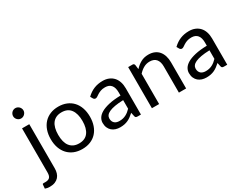

<svg xmlns="http://www.w3.org/2000/svg" viewBox="-122 -1298 2596 2048"><g transform="rotate(-30 1176.0 -274.0)"><path d="M172 -506.5V37.5Q172 68 164 94.2Q156 120.5 138.8 140Q121.5 159.5 94.2 170.8Q67 182 29 182Q12.5 182 -1 179.5Q-14.5 177 -28 172L-24 124Q-23 117.5 -19.5 115.8Q-16 114 -8.5 114Q-4.5 114 0 114.2Q4.5 114.5 11 114.5Q50 114.5 66.5 96.2Q83 78 83 37.5V-506.5ZM192 -665.5Q192 -652.5 186.8 -641.2Q181.5 -630 172.8 -621.2Q164 -612.5 152.5 -607.5Q141 -602.5 128 -602.5Q115 -602.5 103.8 -607.5Q92.5 -612.5 83.8 -621.2Q75 -630 70 -641.2Q65 -652.5 65 -665.5Q65 -678.5 70 -690.2Q75 -702 83.8 -710.8Q92.5 -719.5 103.8 -724.5Q115 -729.5 128 -729.5Q141 -729.5 152.5 -724.5Q164 -719.5 172.8 -710.8Q181.5 -702 186.8 -690.2Q192 -678.5 192 -665.5Z M532 -514.5Q587.5 -514.5 632.2 -496Q677 -477.5 708.2 -443.5Q739.5 -409.5 756.2 -361.2Q773 -313 773 -253.5Q773 -193.5 756.2 -145.5Q739.5 -97.5 708.2 -63.5Q677 -29.5 632.2 -11.2Q587.5 7 532 7Q476.5 7 431.8 -11.2Q387 -29.5 355.5 -63.5Q324 -97.5 307 -145.5Q290 -193.5 290 -253.5Q290 -313 307 -361.2Q324 -409.5 355.5 -443.5Q387 -477.5 431.8 -496Q476.5 -514.5 532 -514.5ZM532 -62.5Q607 -62.5 644 -112.8Q681 -163 681 -253Q681 -343.5 644 -394Q607 -444.5 532 -444.5Q494 -444.5 466 -431.5Q438 -418.5 419.2 -394Q400.5 -369.5 391.2 -333.8Q382 -298 382 -253Q382 -208 391.2 -172.5Q400.5 -137 419.2 -112.8Q438 -88.5 466 -75.5Q494 -62.5 532 -62.5Z M1255 0H1215.5Q1202.5 0 1194.5 -4Q1186.5 -8 1184 -21L1174 -68Q1154 -50 1135 -35.8Q1116 -21.5 1095 -11.8Q1074 -2 1050.2 3Q1026.5 8 997.5 8Q968 8 942.2 -0.2Q916.5 -8.5 897.5 -25Q878.5 -41.5 867.2 -66.8Q856 -92 856 -126.5Q856 -156.5 872.5 -184.2Q889 -212 925.8 -233.5Q962.5 -255 1022 -268.8Q1081.5 -282.5 1167.5 -284.5V-324Q1167.5 -383 1142.2 -413.2Q1117 -443.5 1067.5 -443.5Q1035 -443.5 1012.8 -435.2Q990.5 -427 974.2 -416.8Q958 -406.5 946.2 -398.2Q934.5 -390 923 -390Q914 -390 907.2 -394.8Q900.5 -399.5 896.5 -406.5L880.5 -435Q922.5 -475.5 971 -495.5Q1019.5 -515.5 1078.5 -515.5Q1121 -515.5 1154 -501.5Q1187 -487.5 1209.5 -462.5Q1232 -437.5 1243.5 -402Q1255 -366.5 1255 -324ZM1024 -54.5Q1047.5 -54.5 1067 -59.2Q1086.5 -64 1103.8 -72.8Q1121 -81.5 1136.8 -94Q1152.5 -106.5 1167.5 -122.5V-228Q1106 -226 1063 -218.2Q1020 -210.5 993 -198Q966 -185.5 953.8 -168.5Q941.5 -151.5 941.5 -130.5Q941.5 -110.5 948 -96Q954.5 -81.5 965.5 -72.2Q976.5 -63 991.5 -58.8Q1006.5 -54.5 1024 -54.5Z M1390 0V-506.5H1443Q1462 -506.5 1467 -488L1474 -433Q1507 -469.5 1547.8 -492Q1588.5 -514.5 1642 -514.5Q1683.5 -514.5 1715.2 -500.8Q1747 -487 1768.2 -461.8Q1789.5 -436.5 1800.5 -401Q1811.5 -365.5 1811.5 -322.5V0H1722.5V-322.5Q1722.5 -380 1696.2 -411.8Q1670 -443.5 1616 -443.5Q1576.5 -443.5 1542.2 -424.5Q1508 -405.5 1479 -373V0Z M2318 0H2278.5Q2265.5 0 2257.5 -4Q2249.5 -8 2247 -21L2237 -68Q2217 -50 2198 -35.8Q2179 -21.5 2158 -11.8Q2137 -2 2113.2 3Q2089.5 8 2060.5 8Q2031 8 2005.2 -0.2Q1979.5 -8.5 1960.5 -25Q1941.5 -41.5 1930.2 -66.8Q1919 -92 1919 -126.5Q1919 -156.5 1935.5 -184.2Q1952 -212 1988.8 -233.5Q2025.5 -255 2085 -268.8Q2144.5 -282.5 2230.5 -284.5V-324Q2230.5 -383 2205.2 -413.2Q2180 -443.5 2130.5 -443.5Q2098 -443.5 2075.8 -435.2Q2053.5 -427 2037.2 -416.8Q2021 -406.5 2009.2 -398.2Q1997.5 -390 1986 -390Q1977 -390 1970.2 -394.8Q1963.5 -399.5 1959.5 -406.5L1943.5 -435Q1985.5 -475.5 2034 -495.5Q2082.5 -515.5 2141.5 -515.5Q2184 -515.5 2217 -501.5Q2250 -487.5 2272.5 -462.5Q2295 -437.5 2306.5 -402Q2318 -366.5 2318 -324ZM2087 -54.5Q2110.5 -54.5 2130 -59.2Q2149.5 -64 2166.8 -72.8Q2184 -81.5 2199.8 -94Q2215.5 -106.5 2230.5 -122.5V-228Q2169 -226 2126 -218.2Q2083 -210.5 2056 -198Q2029 -185.5 2016.8 -168.5Q2004.5 -151.5 2004.5 -130.5Q2004.5 -110.5 2011 -96Q2017.5 -81.5 2028.5 -72.2Q2039.5 -63 2054.5 -58.8Q2069.5 -54.5 2087 -54.5Z"/></g></svg>

Font: 8514790e538f44c2 - subset of Lato
Style: Regular
Weight: 400
Version: Version 1.104; Western+Polish opensource